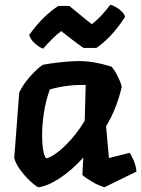

<svg xmlns="http://www.w3.org/2000/svg" viewBox="-20 -773 595 809"><path d="M162 -568Q146 -573 127 -590Q108 -607 103 -626Q135 -670 165.5 -699.5Q196 -729 226 -748H272Q301 -725 321 -708Q341 -691 367 -671Q387 -686 406 -706.5Q425 -727 445 -753Q462 -749 482.5 -733.5Q503 -718 507 -702Q478 -657 447.5 -624.5Q417 -592 386 -571H332Q306 -589 283.5 -606.5Q261 -624 238 -642Q219 -628 200.5 -609.5Q182 -591 162 -568ZM526 -129Q535 -117 544 -95Q553 -73 555 -50L420 16Q396 9 368.5 -7Q341 -23 327 -36L331 -109Q281 -54 230 -21Q179 12 141 16Q126 8 104.5 -12.5Q83 -33 64.5 -58.5Q46 -84 40 -107L61 -383Q76 -415 104 -447.5Q132 -480 160 -500Q232 -513 300 -515.5Q368 -518 450 -492Q461 -480 470 -463Q479 -446 485.5 -430.5Q492 -415 493 -407Q483 -363 466.5 -321Q450 -279 427 -241L439 -107ZM178 -106Q214 -119 257.5 -162Q301 -205 337 -264L341 -415Q300 -416 262 -411Q224 -406 190 -396Q172 -346 164.5 -294.5Q157 -243 157.5 -199.5Q158 -156 164 -130Q170 -104 178 -106Z"/></svg>

Font: Langar
Style: Regular
Weight: 400
Designer: Alessia Mazzarella
Foundry: Typeland
Version: Version 1.001; ttfautohint (v1.8.3)